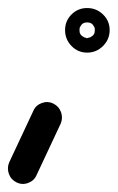

<svg xmlns="http://www.w3.org/2000/svg" viewBox="-69 -332 293 478"><path d="M64 -74Q78 -67 83 -52.5Q88 -38 82 -24Q67 8 52 40Q37 72 22 104Q22 104 22 104Q22 104 22 104Q16 118 1 123.5Q-14 129 -28 122Q-42 115 -47 100.5Q-52 86 -46 72Q-31 40 -16 8Q-1 -24 14 -56Q20 -70 35 -75.5Q50 -81 64 -74ZM146 -276Q136 -276 131 -266Q129 -263 129 -260Q129 -259 129 -257Q129 -256 129 -255Q129 -245 139 -240Q142 -238 145 -238Q146 -237 148 -237Q150 -237 151 -238Q154 -238 157 -240Q167 -245 167 -255Q167 -256 167 -257Q167 -259 167 -260Q167 -263 165 -266Q160 -276 150 -276Q149 -276 148 -276Q148 -276 146 -276ZM93 -257Q93 -280 109 -296Q125 -312 148 -312Q171 -312 187.5 -296Q204 -280 204 -257Q204 -234 187.5 -217.5Q171 -201 148 -201Q125 -201 109 -217.5Q93 -234 93 -257Z"/></svg>

Font: FRB American Cursive Guidelines Arrows Extrabold
Style: Bold Italic
Weight: 800
Italic angle: -25°
Version: Version 2.0;Modular Font Editor K font №1